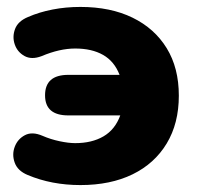

<svg xmlns="http://www.w3.org/2000/svg" viewBox="-20 -523 574 554"><path d="M212 11Q129 11 60 -18Q31 -30 22.5 -53.5Q14 -77 22.5 -99.5Q31 -122 52 -133Q73 -144 103 -131Q126 -121 152 -115.5Q178 -110 197 -110Q245 -110 278.5 -129.5Q312 -149 327 -190H177Q110 -190 110 -248Q110 -307 177 -307H325Q310 -346 277.5 -364.5Q245 -383 197 -383Q152 -383 100 -361Q71 -350 50.5 -361.5Q30 -373 22.5 -395Q15 -417 23.5 -439.5Q32 -462 61 -474Q93 -488 131.5 -495.5Q170 -503 212 -503Q299 -503 362.5 -472Q426 -441 461 -384Q496 -327 496 -247Q496 -167 461 -109Q426 -51 362.5 -20Q299 11 212 11Z"/></svg>

Font: Chiron GoRound TC H
Style: Regular
Weight: 900
Designer: Ryoko NISHIZUKA 西塚涼子 (kana, bopomofo & ideographs); Paul D. Hunt (Latin, Greek & Cyrillic); Sandoll Communications 산돌커뮤니
Foundry: Adobe
Version: Version 1.000;hotconv 1.1.1;makeotfexe 2.6.0